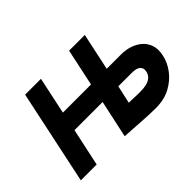

<svg xmlns="http://www.w3.org/2000/svg" viewBox="-96 -725 960 960"><g transform="rotate(-45 383.5 -245.0)"><path d="M621 -303H518L560 -500H449L407 -303H208L250 -500H138L32 0H144L187 -200H386L343 -1Q343 -1 358.5 0Q374 1 399 2.5Q424 4 452.5 6Q481 8 507.5 9Q534 10 553 10Q613 10 657 -14Q701 -38 728 -74.5Q755 -111 763 -150Q772 -190 762 -219Q752 -248 730 -266.5Q708 -285 679.5 -294Q651 -303 621 -303ZM558 -103Q551 -103 541.5 -103Q532 -103 521.5 -103.5Q511 -104 499.5 -104.5Q488 -105 476 -105L497 -200H591Q606 -200 618 -197.5Q630 -195 637.5 -189Q645 -183 648 -174Q651 -165 648 -153Q644 -134 631 -123Q618 -112 599.5 -107.5Q581 -103 558 -103Z"/></g></svg>

Font: Advent Pro
Style: Italic
Weight: 400
Italic angle: -12°
Designer: VivaRado, Andreas Kalpakidis
Foundry: VivaRado, Andreas Kalpakidis
Version: Version 3.000